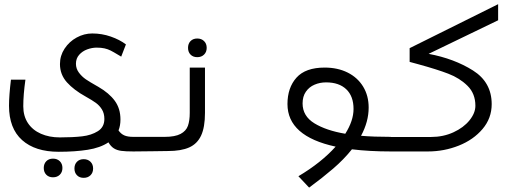

<svg xmlns="http://www.w3.org/2000/svg" viewBox="-20 -706 2440 895"><path d="M22 -213Q22 -260.5 31 -334.5H98.5Q88.5 -264 88.5 -210.5Q88.5 -165 110.2 -132.2Q132 -99.5 170.8 -82.5Q209.5 -65.5 259 -65.5Q319.5 -65.5 362.8 -70.5Q406 -75.5 436.2 -94.5Q466.5 -113.5 466.5 -151.5Q466.5 -177.5 455.2 -195.8Q444 -214 426.8 -226.5Q409.5 -239 380 -255.5Q324.5 -286 292 -322.2Q259.5 -358.5 259.5 -407.5Q259.5 -446.5 281 -479.2Q302.5 -512 337.2 -531Q372 -550 410 -550Q455 -550 496.5 -535.5Q538 -521 567 -499L545 -442L531.5 -450Q508.5 -464 495.5 -470.5Q482.5 -477 467.2 -480.5Q452 -484 430.5 -484Q409 -484 386.5 -475.8Q364 -467.5 349 -450.5Q334 -433.5 334 -409Q334 -386 347.8 -367.5Q361.5 -349 380.2 -336.2Q399 -323.5 427.5 -307.5L438 -301.5Q489 -272 515.2 -236Q541.5 -200 541.5 -149Q541.5 -120.5 532.5 -98Q543.5 -82 559.2 -75Q575 -68 601.5 -68V0Q565.5 0 545.2 -2.8Q525 -5.5 510.8 -14.5Q496.5 -23.5 485.5 -42.5Q447.5 -17 388.8 -7.8Q330 1.5 253.5 1.5Q144 1.5 83 -53Q22 -107.5 22 -213ZM184 77Q184 57.5 195.8 45.5Q207.5 33.5 227 33.5Q246.5 33.5 258.8 45.5Q271 57.5 271 77Q271 96.5 258.8 108.5Q246.5 120.5 227 120.5Q207.5 120.5 195.8 108.5Q184 96.5 184 77ZM327 79.5Q327 60 338.8 48Q350.5 36 370 36Q389.5 36 401.8 48Q414 60 414 79.5Q414 99 401.8 111Q389.5 123 370 123Q350.5 123 338.8 111Q327 99 327 79.5Z M601.5 -68H747.5Q796 -68 821.8 -81.8Q847.5 -95.5 856 -119.5Q864.5 -143.5 864.5 -180V-391H935.5V-180Q935.5 -113 917.5 -74.2Q899.5 -35.5 862 -18.8Q824.5 -2 762.5 -2L693.5 -1L601.5 0ZM856.5 -483Q856.5 -502.5 868.2 -514.5Q880 -526.5 899.5 -526.5Q919 -526.5 931.2 -514.5Q943.5 -502.5 943.5 -483Q943.5 -463.5 931.2 -451.5Q919 -439.5 899.5 -439.5Q880 -439.5 868.2 -451.5Q856.5 -463.5 856.5 -483Z M1544.5 -22.5Q1320 -71 1320 -221Q1320 -297 1362 -344Q1404 -391 1493.5 -391Q1554 -391 1600.5 -367.8Q1647 -344.5 1672.8 -302.2Q1698.5 -260 1698.5 -204.5Q1698.5 -139 1663 -73Q1722 -68 1801.5 -68V0Q1702 0 1620.5 -10Q1582.5 37.5 1533 80Q1483.5 122.5 1421 168.5L1371 115.5Q1477 52.5 1544.5 -22.5ZM1589.5 -82.5Q1628 -143.5 1628 -198Q1628 -257.5 1594.2 -289.8Q1560.5 -322 1500 -322Q1471 -322 1446 -311.2Q1421 -300.5 1405.8 -278.5Q1390.5 -256.5 1390.5 -224Q1390.5 -165 1445.5 -131.2Q1500.5 -97.5 1589.5 -82.5Z M1798.5 -67.5H1989.5Q2046 -67.5 2093.5 -89.2Q2141 -111 2168.5 -145Q2196 -179 2196 -213Q2196 -269.5 2159.5 -305.8Q2123 -342 2070.2 -362.2Q2017.5 -382.5 1930 -406.5L1889.5 -417.5V-481.5L2302 -686.5V-611.5L1978 -455Q2097.5 -432.5 2184.8 -377.5Q2272 -322.5 2272 -220.5Q2272 -155 2229.5 -104.8Q2187 -54.5 2118.5 -27.2Q2050 0 1975 0H1798.5Z"/></svg>

Font: JuliaMono Light
Style: Italic
Weight: 300
Italic angle: -9°
Monospace: yes
Designer: cormullion
Foundry: corm
Version: Version 0.054; ttfautohint (v1.8.4)